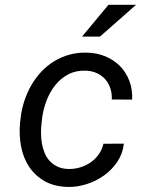

<svg xmlns="http://www.w3.org/2000/svg" viewBox="-20 -753 627 784"><path d="M260.3 -63Q284.2 -62.5 307.6 -69.6Q331.1 -76.7 350.3 -90.1Q369.6 -103.5 383.3 -122.8Q397 -142.1 402.3 -166L485.8 -166.5Q481.4 -126 459.5 -93Q437.5 -60.1 405.3 -36.9Q373 -13.7 334 -1.2Q294.9 11.2 256.3 10.3Q200.7 8.8 161.6 -13.7Q122.6 -36.1 98.6 -72.5Q74.7 -108.9 65.9 -155.8Q57.1 -202.6 62 -252.4L64.5 -273.4Q68.8 -309.1 80.1 -342.8Q91.3 -376.5 108.6 -406.2Q126 -436 149.2 -460.7Q172.4 -485.4 201.2 -502.9Q230 -520.5 263.7 -529.8Q297.4 -539.1 335.4 -538.1Q376.5 -537.1 411.1 -522.5Q445.8 -507.8 470.5 -482.7Q495.1 -457.5 508.3 -422.6Q521.5 -387.7 519.5 -346.2L436.5 -346.7Q437.5 -371.1 430.7 -392.1Q423.8 -413.1 409.9 -429Q396 -444.8 376 -454.1Q356 -463.4 330.6 -464.4Q290 -465.8 259 -449.5Q228 -433.1 206.1 -405.8Q184.1 -378.4 170.7 -343.8Q157.2 -309.1 152.3 -273.4L149.9 -252.9Q147.5 -231.9 147.5 -210Q147.5 -188 151.1 -167.2Q154.8 -146.5 162.6 -127.7Q170.4 -108.9 183.6 -95Q196.8 -81.1 215.6 -72.3Q234.4 -63.5 260.3 -63ZM422.9 -733.4H535.6L388.2 -603.5H314.9Z"/></svg>

Font: Roboto Mono
Style: Italic
Weight: 400
Designer: Google
Version: Version 2.000985; 2015; ttfautohint (v1.3)